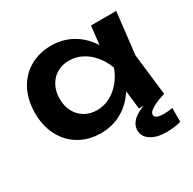

<svg xmlns="http://www.w3.org/2000/svg" viewBox="-170 -760 1147 1140"><g transform="rotate(-30 403.0 -190.0)"><path d="M584 0 560 -208 587 -284 560 -359 584 -569H757L724 -284L757 0ZM628 -284Q612 -194 569.5 -126.5Q527 -59 462.5 -22Q398 15 318 15Q235 15 171 -22.5Q107 -60 71.5 -127.5Q36 -195 36 -284Q36 -374 71.5 -441.5Q107 -509 171 -546.5Q235 -584 318 -584Q398 -584 462.5 -547Q527 -510 570 -442.5Q613 -375 628 -284ZM205 -284Q205 -234 225.5 -196Q246 -158 282 -136.5Q318 -115 365 -115Q412 -115 453.5 -136.5Q495 -158 527 -196Q559 -234 577 -284Q559 -334 527 -372.5Q495 -411 453.5 -432.5Q412 -454 365 -454Q318 -454 282 -432.5Q246 -411 225.5 -372.5Q205 -334 205 -284ZM672 -18 735 -13V0H757Q721 10 694 22.5Q667 35 651.5 47.5Q636 60 636 74Q636 102 697 102Q714 102 729 100.5Q744 99 757 96V191Q744 196 715.5 200Q687 204 657 204Q591 204 551 178Q511 152 511 109Q511 66 550.5 35Q590 4 672 -18Z"/></g></svg>

Font: Unbounded Medium
Style: Regular
Weight: 500
Designer: Luke Prowse, Jean-Baptiste Morizot, Fátima Lázaro, Florian Runge
Foundry: NaN
Version: Version 1.700